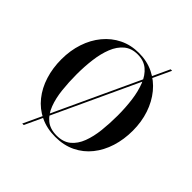

<svg xmlns="http://www.w3.org/2000/svg" viewBox="-247 -988 1246 1246"><g transform="rotate(45 376.0 -365.0)"><path d="M376.5 10Q299 10 238 -19.5Q177 -49 134.8 -101.8Q92.5 -154.5 70.5 -224.5Q48.5 -294.5 48.5 -375Q48.5 -455.5 71.8 -525.5Q95 -595.5 138.5 -648.2Q182 -701 242.2 -730.5Q302.5 -760 376.5 -760Q450.5 -760 510.8 -730.5Q571 -701 614.2 -648.2Q657.5 -595.5 681 -525.5Q704.5 -455.5 704.5 -375Q704.5 -294.5 682.5 -224.5Q660.5 -154.5 618.2 -101.8Q576 -49 515 -19.5Q454 10 376.5 10ZM376.5 -747.5Q320.5 -747.5 283.5 -716.8Q246.5 -686 225.5 -633.2Q204.5 -580.5 196 -513.8Q187.5 -447 187.5 -375Q187.5 -303 194.8 -236.2Q202 -169.5 222 -116.8Q242 -64 279.2 -33.2Q316.5 -2.5 376.5 -2.5Q436.5 -2.5 473.8 -33.2Q511 -64 531 -116.8Q551 -169.5 558.2 -236.2Q565.5 -303 565.5 -375Q565.5 -447 556.8 -513.8Q548 -580.5 527.2 -633.2Q506.5 -686 469.8 -716.8Q433 -747.5 376.5 -747.5ZM596 -830H609.5L177.5 100H164Z"/></g></svg>

Font: Bodoni* 16 Medium
Style: Regular
Weight: 500
Version: Version 2.2